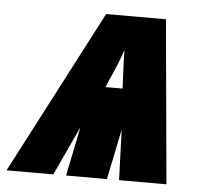

<svg xmlns="http://www.w3.org/2000/svg" viewBox="-103 -600 684 646"><g transform="rotate(5 239.5 -276.5)"><path d="M249 -308Q275 -367 284.5 -390.5Q294 -414 302 -438Q302 -422 303 -393Q304 -364 307 -308ZM143 0H281L316 -170L322 0H482L432 -553H230L-58 0H100L177 -166Z"/></g></svg>

Font: Noto Sans Display Condensed Black
Style: Italic
Weight: 900
Width: 3
Italic angle: -192°
Designer: Monotype Design Team
Foundry: Monotype Imaging Inc.
Version: Version 1.900